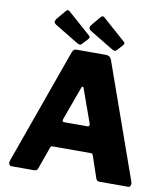

<svg xmlns="http://www.w3.org/2000/svg" viewBox="-101 -1046 986 1130"><g transform="rotate(10 392.5 -481.0)"><path d="M45 0Q35 0 30.5 -9.5Q26 -19 31 -33L277 -721Q281 -732 287 -737Q293 -742 305 -742H479Q504 -742 513 -717L756 -31Q759 -22 756 -11Q753 0 742 0H570Q554 0 549 -16L505 -146Q503 -150 500.5 -153.5Q498 -157 490 -157H263Q252 -157 249 -146L202 -14Q200 -8 195 -4Q190 0 180 0H45ZM445 -309Q459 -309 454 -328L382 -529Q380 -534 376 -534Q372 -534 370 -529L297 -328Q290 -309 306 -309ZM202 -956Q212 -968 224 -957L361 -836Q372 -827 358 -813L328 -781Q322 -774 316 -774.5Q310 -775 299 -781L159 -866Q147 -874 147.5 -882.5Q148 -891 155 -900ZM410 -956Q420 -968 432 -957L569 -836Q580 -827 566 -813L537 -781Q530 -774 524 -774.5Q518 -775 507 -781L367 -866Q355 -874 355.5 -882.5Q356 -891 363 -900Z"/></g></svg>

Font: Libre Franklin Thin ExtraBold
Style: Regular
Weight: 800
Version: Version 3.000